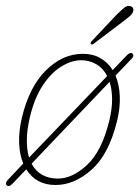

<svg xmlns="http://www.w3.org/2000/svg" viewBox="-43 -613 468 644"><path d="M-20.5 8.5Q-27.5 1.5 -15.5 -11L35 -64.5Q23 -93 21.2 -132Q19.5 -171 30.5 -218.5Q55 -321.5 111 -377Q167 -432.5 235 -432.5Q268.5 -432.5 293.8 -418Q319 -403.5 335 -378L382.5 -427.5Q387.5 -433 393 -434.8Q398.5 -436.5 402 -432.5Q408 -425.5 398.5 -416L344.5 -359.5Q357 -329.5 358.8 -290.5Q360.5 -251.5 349.5 -206.5Q322 -95 264.2 -43.8Q206.5 7.5 143.5 7.5Q78 7.5 45 -45L0 2Q-13 16 -20.5 8.5ZM56.5 -217Q47 -175 47 -142Q47 -109 54.5 -84.5L316.5 -358Q302.5 -385 279.2 -398Q256 -411 229.5 -411Q197 -411 162.8 -390Q128.5 -369 100.2 -326.2Q72 -283.5 56.5 -217ZM150.5 -14Q200.5 -14 249.8 -60.5Q299 -107 323.5 -208Q333.5 -249 333 -281.8Q332.5 -314.5 324.5 -338.5L63 -64Q76.5 -38.5 99.2 -26.2Q122 -14 150.5 -14ZM347.5 -563Q363.5 -578.5 373.2 -586.8Q383 -595 393.5 -592.5Q400.5 -591.5 403.2 -585.5Q406 -579.5 402.5 -572Q399 -564 390 -556.8Q381 -549.5 370 -541L271.5 -466.5Q265.5 -461.5 262 -465.5Q260 -468 261.8 -471.2Q263.5 -474.5 266 -476.5Z"/></svg>

Font: Fraunces144ptSuperSoftThinItalic
Style: Italic
Weight: 100
Italic angle: -16°
Version: Version 1.000;[0bf87f6ff]